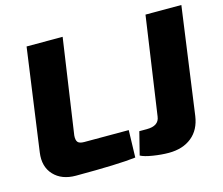

<svg xmlns="http://www.w3.org/2000/svg" viewBox="-100 -822 1122 967"><g transform="rotate(-15 461.0 -338.5)"><path d="M920 -690 843 -132Q833 -62 786.5 -24.5Q740 13 667 13Q629 13 585 6Q541 -1 521 -12L551 -131H590Q653 -131 659 -178L733 -690ZM301 -690 229 -195Q227 -171 235.5 -160.5Q244 -150 269 -150H501L497 -8Q407 3 185 3Q111 3 70 -41Q29 -85 39 -157L113 -690Z"/></g></svg>

Font: Ezarion Extra Bold
Style: Italic
Weight: 800
Italic angle: -8°
Designer: Natanael Gama
Version: Version 1.001;PS 001.001;hotconv 1.0.70;makeotf.lib2.5.58329